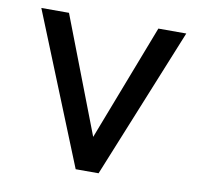

<svg xmlns="http://www.w3.org/2000/svg" viewBox="-66 -608 708 677"><g transform="rotate(10 288.5 -269.5)"><path d="M247 0 29 -539H128L288 -123L448 -539H548L329 0Z"/></g></svg>

Font: Plus Jakarta Text
Style: Regular
Weight: 400
Designer: Gumpita Rahayu
Foundry: Tokotype Studio
Version: Version 1.000